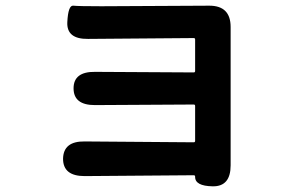

<svg xmlns="http://www.w3.org/2000/svg" viewBox="-20 -582 1040 676"><path d="M729 74Q666 73 667 40Q667 35 662 35L278 38Q202 38 202 -23Q203 -85 278 -84L662 -81Q667 -81 667 -86V-209Q667 -214 662 -214L314 -212Q239 -212 239 -271Q239 -330 315 -329L662 -327Q667 -327 667 -332V-443Q667 -448 662 -448L290 -445Q214 -444 217 -504Q220 -564 238 -562Q256 -560 337 -560L717 -562Q792 -562 792 -487V0Q792 75 729 74Z"/></svg>

Font: Resource Han Rounded JP
Style: Bold
Weight: 700
Designer: Cyano Hao (round all glyphs); Ryoko NISHIZUKA 西塚涼子 (kana, bopomofo & ideographs); Paul D. Hunt (Latin, Greek & Cyrillic)
Foundry: Cyano Hao
Version: 0.990